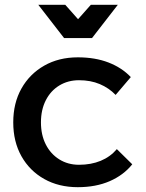

<svg xmlns="http://www.w3.org/2000/svg" viewBox="-20 -773 604 797"><path d="M460 -379Q432 -408 394 -424Q356 -440 308 -440Q262 -440 226 -418Q190 -396 170 -356.5Q150 -317 150 -265Q150 -213 170 -173.5Q190 -134 226 -111.5Q262 -89 308 -89Q358 -89 398 -105.5Q438 -122 465 -154L529 -91Q493 -46 435.5 -21Q378 4 303 4Q224 4 163.5 -30Q103 -64 69 -124.5Q35 -185 35 -265Q35 -345 69 -405.5Q103 -466 163.5 -500.5Q224 -535 303 -535Q375 -535 430.5 -513.5Q486 -492 523 -453ZM362 -615H246L139 -753H251L338 -655H270L357 -753H469Z"/></svg>

Font: Alexandria
Style: Regular
Weight: 400
Designer: Mohamed Gaber
Foundry: Kief Type Foundry
Version: Version 5.100